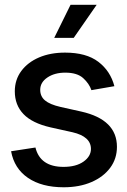

<svg xmlns="http://www.w3.org/2000/svg" viewBox="-20 -773 533 804"><path d="M459 -412.1 362.8 -395.5Q353.5 -422.9 328.4 -445.8Q303.2 -468.8 253.4 -468.8Q208.5 -468.8 178.5 -448.5Q148.4 -428.2 148.4 -397Q148.4 -369.1 168.7 -352.3Q189 -335.4 233.4 -325.2L320.8 -305.7Q469.7 -272 469.7 -158.2Q469.7 -108.4 441.4 -70.3Q413.1 -32.2 362.8 -10.5Q312.5 11.2 246.6 11.2Q154.8 11.2 97.2 -28.1Q39.6 -67.4 26.4 -139.6L128.4 -155.3Q148.4 -74.2 246.1 -74.2Q298.3 -74.2 329.6 -96.2Q360.8 -118.2 360.8 -149.4Q360.8 -201.2 283.7 -219.2L191.4 -239.7Q114.7 -257.3 78.4 -295.2Q42 -333 42 -390.6Q42 -439 69.1 -475.6Q96.2 -512.2 143.6 -532.5Q190.9 -552.7 252.4 -552.7Q341.3 -552.7 391.8 -514.2Q442.4 -475.6 459 -412.1ZM207 -614.3 275.4 -752.9H384.8L288.6 -614.3Z"/></svg>

Font: Inter Tight Medium
Style: Regular
Weight: 500
Designer: Rasmus Andersson
Foundry: rsms
Version: Version 3.004; ttfautohint (v1.8.4.7-5d5b)